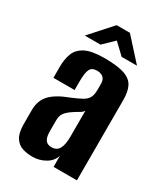

<svg xmlns="http://www.w3.org/2000/svg" viewBox="-167 -727 705 810"><g transform="rotate(30 185.0 -321.5)"><path d="M125.7 7.7Q99.9 7.7 77.3 0.7Q54.6 -6.4 40.2 -28.5Q25.8 -50.6 25.8 -95V-161.4Q25.8 -208.3 53.3 -237.4Q80.9 -266.5 140.1 -288.4Q171.4 -301.3 189.4 -311.2Q207.4 -321 215.3 -335.3Q223.2 -349.5 223.2 -375.2V-402.4Q223.2 -417.7 217.9 -426.4Q212.5 -435.1 203.3 -439.2Q194.1 -443.4 182 -443.4Q156.4 -443.4 148.1 -425.6Q139.9 -407.9 139.9 -367.1V-325.1H36.7V-378Q36.7 -415 47.2 -443.5Q57.8 -472 89.1 -488.5Q120.4 -505 182 -505Q245.2 -505 278.9 -493.7Q312.6 -482.5 325.8 -457.6Q338.9 -432.7 338.9 -391.4V0H225.2L224.9 -54.7Q216.7 -25.6 188.2 -9Q159.6 7.7 125.7 7.7ZM174.7 -67.2Q201.6 -67.2 212.2 -87.5Q222.9 -107.7 222.9 -145.4V-271.9Q217 -262.5 202.9 -254.7Q188.7 -246.9 175.5 -237.7Q156.4 -225 146.4 -211.6Q136.4 -198.2 136.4 -174.1V-123Q136.4 -101.5 141.3 -89.2Q146.3 -76.9 155.1 -72.1Q163.8 -67.2 174.7 -67.2ZM62.2 -545.6 156.7 -650.8H221.3L316.5 -545.6H241.6L189.9 -595L138.7 -545.6Z"/></g></svg>

Font: Alumni Sans Thin
Style: Regular
Weight: 100
Designer: Robert E. Leuschke
Foundry: Robert E. Leuschke
Version: Version 1.018